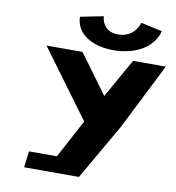

<svg xmlns="http://www.w3.org/2000/svg" viewBox="-110 -1182 1174 1280"><g transform="rotate(10 477.0 -542.0)"><path d="M742.5 -1084C742.5 -1084 716.6 -981 602.8 -981C489.1 -981 488.4 -1084 488.4 -1084L332.2 -1053C333.5 -946 433.4 -872 589.4 -872C745.5 -872 860.9 -946 886 -1053ZM146.1 -825 481.2 -370 342.2 -110H153.3L139.8 0H283.3H510.8L727.6 -376L953.5 -825H731.9L583.3 -561L389.5 -825Z"/></g></svg>

Font: Hussar
Style: BdSuprExtOblOne
Weight: 700
Foundry: Cannot Into Space Fonts
Version: Version 2.00